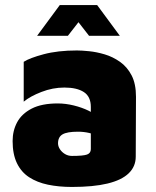

<svg xmlns="http://www.w3.org/2000/svg" viewBox="-20 -726 619 761"><path d="M265 15Q213 15 170 6Q127 -3 95.5 -23.5Q64 -44 47 -79.5Q30 -115 30 -167Q30 -208 48 -241.5Q66 -275 105.5 -295.5Q145 -316 209 -316Q240 -316 272.5 -308Q305 -300 331.5 -287Q358 -274 371 -259L374 -184Q355 -194 333.5 -199Q312 -204 289 -204Q246 -204 228 -193.5Q210 -183 210 -158Q210 -146 217.5 -134.5Q225 -123 237.5 -115.5Q250 -108 265 -108Q310 -108 325 -113.5Q340 -119 340 -135V-302Q340 -343 312.5 -361Q285 -379 235 -379Q189 -379 144 -361.5Q99 -344 74 -323V-481Q97 -496 153 -511Q209 -526 285 -526Q304 -526 333.5 -523Q363 -520 395 -510.5Q427 -501 455.5 -481Q484 -461 501.5 -427.5Q519 -394 519 -342L518 -105Q518 -66 490 -39Q462 -12 406 1.5Q350 15 265 15ZM127 -584 217 -706H365L455 -584H333L291 -638L249 -584Z"/></svg>

Font: Maven Pro Black
Style: Regular
Weight: 900
Designer: Joe Prince
Foundry: Joe Prince
Version: Version 2.103